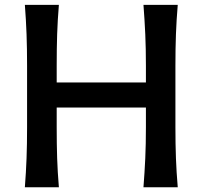

<svg xmlns="http://www.w3.org/2000/svg" viewBox="-20 -787 851 807"><path d="M84.5 0Q89.4 -63 91.6 -121.8Q93.8 -180.7 93.8 -252.4V-510.7Q93.8 -583.5 91.6 -643.1Q89.4 -702.6 84.5 -766.6H227.5Q222.2 -702.6 220.2 -643.1Q218.3 -583.5 218.3 -510.7V-440.4H593.3V-510.7Q593.3 -583.5 590.6 -643.1Q587.9 -702.6 583 -766.6H727.1Q721.7 -702.6 719.5 -643.1Q717.3 -583.5 717.3 -510.7V-252.4Q717.3 -180.7 719.5 -121.8Q721.7 -63 727.1 0H583Q587.9 -63 590.6 -121.8Q593.3 -180.7 593.3 -252.4V-335H218.3V-252.4Q218.3 -180.7 220.2 -121.8Q222.2 -63 227.5 0Z"/></svg>

Font: Pinar DS4-Medium
Style: Regular
Weight: 500
Designer: Amin Abedi
Version: Version 2.000